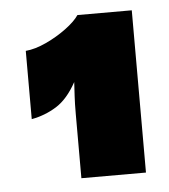

<svg xmlns="http://www.w3.org/2000/svg" viewBox="-38 -740 412 468"><g transform="rotate(-5 167.5 -505.5)"><path d="M168 -704H301V-307H143V-464Q143 -490 144 -507Q145 -524 146 -542Q124 -502 96 -484.5Q68 -467 35 -461V-628Q58 -630 85 -642.5Q112 -655 135 -672Q158 -689 168 -704Z"/></g></svg>

Font: Prodigy Sans Black
Style: Regular
Weight: 900
Designer: Wei Huang
Foundry: Wei Huang
Version: Version 1.003; ttfautohint (v1.8.3)